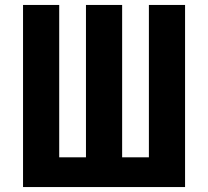

<svg xmlns="http://www.w3.org/2000/svg" viewBox="-20 -755 840 775"><path d="M73 0V-735H219V-120H327V-735H473V-120H581V-735H727V0Z"/></svg>

Font: Iosevka Aile Heavy
Style: Regular
Weight: 900
Designer: Belleve Invis
Foundry: Belleve Invis
Version: Version 31.1.0; ttfautohint (v1.8.4)